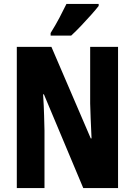

<svg xmlns="http://www.w3.org/2000/svg" viewBox="-20 -1044 682 971"><path d="M577 -93H401L202 -567H198Q202 -503 203 -460.5Q204 -418 205 -384V-93H65V-807H240L439 -344H443Q440 -407 438.5 -446Q437 -485 436 -521V-807H577ZM479 -1014Q466 -997 442 -970Q418 -943 391 -914.5Q364 -886 340 -864H236V-877Q261 -917 280.5 -954Q300 -991 316 -1024H479Z"/></svg>

Font: Noto Sans Kannada UI ExtraCondensed ExtraBold
Style: Regular
Weight: 800
Width: 2
Designer: Jelle Bosma - Monotype Design Team
Foundry: Monotype Imaging Inc.
Version: Version 2.005; ttfautohint (v1.8.4.7-5d5b)